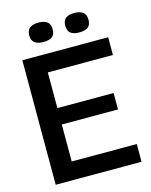

<svg xmlns="http://www.w3.org/2000/svg" viewBox="-122 -904 775 983"><g transform="rotate(-15 265.5 -412.5)"><path d="M49 0V-660H504V-566H159V-377H457V-290H159V-94H504V0ZM368 -722Q338 -722 322.5 -734Q307 -746 307 -774Q307 -801 322.5 -813Q338 -825 367 -825Q397 -825 413.5 -813Q430 -801 430 -773Q430 -745 414 -733.5Q398 -722 368 -722ZM179 -722Q149 -722 132.5 -734Q116 -746 116 -774Q116 -801 132.5 -813Q149 -825 178 -825Q208 -825 224 -813Q240 -801 240 -773Q240 -745 224 -733.5Q208 -722 179 -722Z"/></g></svg>

Font: Bricolage Grotesque 48pt Medium
Style: Regular
Weight: 500
Designer: Mathieu Triay
Foundry: Atelier Triay
Version: Version 1.000; ttfautohint (v1.8.4.7-5d5b);gftools[0.9.32]